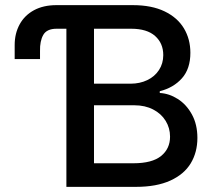

<svg xmlns="http://www.w3.org/2000/svg" viewBox="-20 -727 832 747"><path d="M135.7 -528.3V-497.1H37.1V-551.8Q37.1 -596.7 56.4 -632.1Q75.7 -667.5 112.3 -687.3Q148.9 -707 199.2 -707H497.1Q569.8 -707 620.1 -682.9Q670.4 -658.7 695.6 -616.7Q720.7 -574.7 720.7 -521.5Q720.7 -459.5 688 -422.6Q655.3 -385.7 601.6 -372.1V-365.2Q638.2 -363.3 671.9 -341.8Q705.6 -320.3 726.8 -281.5Q748 -242.7 748 -190.4Q748 -134.8 722.2 -91.8Q696.3 -48.8 642.6 -24.4Q588.9 0 508.8 0H238.3V-615.2H200.2Q162.1 -615.2 148.4 -591.3Q134.8 -567.4 135.7 -528.3ZM641.6 -195.3Q641.6 -229 624.5 -256.8Q607.4 -284.7 575.9 -301Q544.4 -317.4 502.9 -317.4H345.7V-91.8H499Q571.8 -91.8 606.7 -120.1Q641.6 -148.4 641.6 -195.3ZM615.2 -512.7Q615.2 -558.6 583.5 -586.9Q551.8 -615.2 490.2 -615.2H345.7V-401.4H488.3Q523.9 -401.4 553 -415.3Q582 -429.2 598.6 -454.6Q615.2 -480 615.2 -512.7Z"/></svg>

Font: Pretendard Medium
Style: Regular
Weight: 500
Designer: Base glyphs from Inter by Rasmus Andersson; Hangeul glyphs from Noto Sans CJK(Source Han Sans) by Jang Soo-young and Kan
Foundry: Kil Hyung-jin
Version: Version 1.309